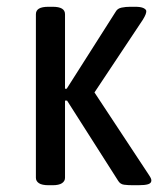

<svg xmlns="http://www.w3.org/2000/svg" viewBox="-20 -545 492 567"><path d="M124 2Q104 2 95 -4Q86 -10 86 -20V-503Q86 -514 95 -519.5Q104 -525 124 -525H135Q154 -525 163 -519.5Q172 -514 172 -503V-283H177L322 -511Q327 -520 339 -522.5Q351 -525 365 -525H379Q396 -525 404 -521Q412 -517 412 -512Q412 -508 410 -502.5Q408 -497 402 -487L259 -272L420 -28Q424 -22 425.5 -18.5Q427 -15 427 -12Q427 -4 417.5 -1Q408 2 388 2H373Q358 2 346.5 0.5Q335 -1 329 -11L178 -248H172V-20Q172 -10 163 -4Q154 2 135 2Z"/></svg>

Font: Asap Condensed VF Beta
Style: Regular
Weight: 400
Designer: Pablo Cosgaya
Foundry: Omnibus-Type
Version: Version 1.008